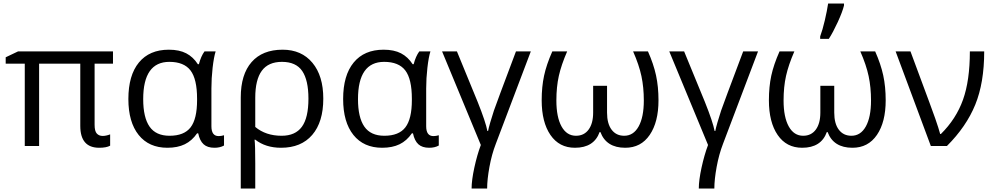

<svg xmlns="http://www.w3.org/2000/svg" viewBox="-20 -826 5628 1086"><path d="M561 -57.1Q579.6 -57.1 603 -65.9V-2Q582 9.8 541 9.8Q434.1 9.8 434.1 -113.8V-465.8H201.2V0H120.1V-465.8H12.2V-502L82 -535.2H619.1V-465.8H515.1V-120.1Q515.1 -84 527.6 -70.6Q540 -57.1 561 -57.1Z M939 -58.1Q1021.5 -58.1 1058.1 -105.7Q1094.7 -153.3 1094.7 -259.8V-267.1Q1094.7 -378.9 1057.6 -427.5Q1020.5 -476.1 938 -476.1Q790 -476.1 790 -265.1Q790 -161.6 825.9 -109.9Q861.8 -58.1 939 -58.1ZM926.8 9.8Q822.3 9.8 764.2 -62.7Q706.1 -135.3 706.1 -266.1Q706.1 -399.9 765.6 -472.4Q825.2 -544.9 935.1 -544.9Q994.1 -544.9 1033.4 -524.4Q1072.8 -503.9 1099.1 -462.9H1105Q1116.7 -507.8 1136.7 -535.2H1199.7Q1189.5 -502.9 1182.6 -442.9Q1175.8 -382.8 1175.8 -326.2V-111.8Q1175.8 -56.2 1216.8 -56.2Q1231 -56.2 1247.1 -61V-2.9Q1224.6 9.8 1192.9 9.8Q1153.3 9.8 1131.6 -10Q1109.9 -29.8 1101.1 -71.8H1094.7Q1065.9 -29.8 1025.1 -10Q984.4 9.8 926.8 9.8Z M1808.6 -268.1Q1808.6 -135.7 1746.1 -63Q1683.6 9.8 1569.8 9.8Q1482.4 9.8 1423.8 -36.1H1419.9Q1423.8 -6.3 1423.8 97.2V240.2H1341.8V-274.9Q1341.8 -404.8 1403.1 -474.9Q1464.4 -544.9 1578.6 -544.9Q1685.5 -544.9 1747.1 -470.9Q1808.6 -397 1808.6 -268.1ZM1574.7 -476.1Q1497.6 -476.1 1460.7 -425.5Q1423.8 -375 1423.8 -272.9V-107.9Q1483.4 -58.1 1572.8 -58.1Q1650.4 -58.1 1687.5 -108.9Q1724.6 -159.7 1724.6 -268.1Q1724.6 -372.6 1689.5 -424.3Q1654.3 -476.1 1574.7 -476.1Z M2153.8 -58.1Q2236.3 -58.1 2272.9 -105.7Q2309.6 -153.3 2309.6 -259.8V-267.1Q2309.6 -378.9 2272.5 -427.5Q2235.4 -476.1 2152.8 -476.1Q2004.9 -476.1 2004.9 -265.1Q2004.9 -161.6 2040.8 -109.9Q2076.7 -58.1 2153.8 -58.1ZM2141.6 9.8Q2037.1 9.8 1979 -62.7Q1920.9 -135.3 1920.9 -266.1Q1920.9 -399.9 1980.5 -472.4Q2040 -544.9 2149.9 -544.9Q2209 -544.9 2248.3 -524.4Q2287.6 -503.9 2314 -462.9H2319.8Q2331.5 -507.8 2351.6 -535.2H2414.6Q2404.3 -502.9 2397.5 -442.9Q2390.6 -382.8 2390.6 -326.2V-111.8Q2390.6 -56.2 2431.6 -56.2Q2445.8 -56.2 2461.9 -61V-2.9Q2439.5 9.8 2407.7 9.8Q2368.2 9.8 2346.4 -10Q2324.7 -29.8 2315.9 -71.8H2309.6Q2280.8 -29.8 2240 -10Q2199.2 9.8 2141.6 9.8Z M2735.4 240.2H2647.5Q2647.5 193.4 2663.1 121.6Q2678.7 49.8 2699.7 -5.9L2480.5 -535.2H2564.5L2681.6 -250Q2727.5 -135.3 2736.8 -85H2740.7Q2743.2 -99.6 2753.2 -134.3Q2763.2 -168.9 2773.7 -200.4Q2784.2 -231.9 2898.4 -535.2H2982.4L2784.7 -13.2Q2761.2 47.4 2748.3 118.7Q2735.4 189.9 2735.4 240.2Z M3231.9 9.8Q3143.1 9.8 3093.5 -62.5Q3043.9 -134.8 3043.9 -258.8Q3043.9 -335 3057.4 -397.7Q3070.8 -460.4 3104 -535.2H3188Q3154.8 -459 3140.9 -396.7Q3127 -334.5 3127 -257.8Q3127 -163.6 3156.2 -110.8Q3185.5 -58.1 3237.8 -58.1Q3283.7 -58.1 3309.3 -93Q3335 -127.9 3335 -189V-340.8H3413.6V-189Q3413.6 -126.5 3439.5 -92.3Q3465.3 -58.1 3510.7 -58.1Q3563 -58.1 3592.3 -110.8Q3621.6 -163.6 3621.6 -257.8Q3621.6 -331.5 3608.2 -395Q3594.7 -458.5 3561 -535.2H3645Q3676.8 -463.9 3690.7 -399.7Q3704.6 -335.4 3704.6 -258.8Q3704.6 -135.7 3655 -63Q3605.5 9.8 3516.6 9.8Q3409.2 9.8 3376 -79.1H3371.6Q3339.8 9.8 3231.9 9.8Z M4020.5 240.2H3932.6Q3932.6 193.4 3948.2 121.6Q3963.9 49.8 3984.9 -5.9L3765.6 -535.2H3849.6L3966.8 -250Q4012.7 -135.3 4022 -85H4025.9Q4028.3 -99.6 4038.3 -134.3Q4048.3 -168.9 4058.8 -200.4Q4069.3 -231.9 4183.6 -535.2H4267.6L4069.8 -13.2Q4046.4 47.4 4033.4 118.7Q4020.5 189.9 4020.5 240.2Z M4517.1 9.8Q4428.2 9.8 4378.7 -62.5Q4329.1 -134.8 4329.1 -258.8Q4329.1 -335 4342.5 -397.7Q4356 -460.4 4389.2 -535.2H4473.1Q4439.9 -459 4426 -396.7Q4412.1 -334.5 4412.1 -257.8Q4412.1 -163.6 4441.4 -110.8Q4470.7 -58.1 4522.9 -58.1Q4568.8 -58.1 4594.5 -93Q4620.1 -127.9 4620.1 -189V-340.8H4698.7V-189Q4698.7 -126.5 4724.6 -92.3Q4750.5 -58.1 4795.9 -58.1Q4848.1 -58.1 4877.4 -110.8Q4906.7 -163.6 4906.7 -257.8Q4906.7 -331.5 4893.3 -395Q4879.9 -458.5 4846.2 -535.2H4930.2Q4961.9 -463.9 4975.8 -399.7Q4989.7 -335.4 4989.7 -258.8Q4989.7 -135.7 4940.2 -63Q4890.6 9.8 4801.8 9.8Q4694.3 9.8 4661.1 -79.1H4656.7Q4625 9.8 4517.1 9.8ZM4619.1 -620.1Q4632.3 -655.3 4645.3 -710.7Q4658.2 -766.1 4664.1 -806.2H4753.9V-794.9Q4745.1 -758.8 4718.5 -700.9Q4691.9 -643.1 4668 -606H4619.1Z M5045.9 -535.2H5129.9L5236.8 -247.1Q5249.5 -214.4 5269.8 -156.2Q5290 -98.1 5297.9 -67.9H5301.8Q5388.2 -153.3 5427 -262Q5465.8 -370.6 5465.8 -535.2H5546.9Q5546.9 -357.9 5496.3 -233.9Q5445.8 -109.9 5335.9 0H5245.1Z"/></svg>

Font: HunimalSansv1.5
Style: Regular
Weight: 400
Foundry: Ascender Corporation
Version: Version 1.10